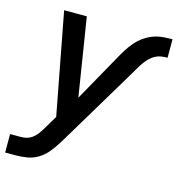

<svg xmlns="http://www.w3.org/2000/svg" viewBox="-110 -614 855 924"><g transform="rotate(15 317.5 -152.5)"><path d="M-1 215V123H50Q62 123 74 121Q86 119 97 113.5Q108 108 117.5 99Q127 90 134.5 80Q142 70 148.5 59Q155 48 161 38L192 -14L96 -520H209L271 -131L402 -365Q414 -387 427.5 -408.5Q441 -430 458 -449.5Q475 -469 496.5 -484Q518 -499 541.5 -507.5Q565 -516 589 -518Q613 -520 636 -520V-428Q621 -428 606 -426Q591 -424 576.5 -416.5Q562 -409 550 -397.5Q538 -386 528.5 -373Q519 -360 511 -346.5Q503 -333 495 -319L253 85Q250 90 247 94.5Q244 99 241 104Q226 129 206 152.5Q186 176 160.5 191Q135 206 106.5 210.5Q78 215 50 215Z"/></g></svg>

Font: Iosevka SS04 SmBd Ex Obl
Style: Regular
Weight: 600
Width: 7
Italic angle: -9°
Monospace: yes
Designer: Belleve Invis
Foundry: Belleve Invis
Version: Version 19.0.0; ttfautohint (v1.8.4)